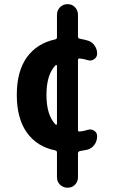

<svg xmlns="http://www.w3.org/2000/svg" viewBox="-20 -710 540 910"><path d="M250 -122.1V-398.4Q250 -400.4 248 -401.4Q246.1 -402.3 244.1 -401.4Q200.2 -357.4 200.2 -260.3Q200.2 -163.1 244.1 -119.1Q248 -117.2 250 -122.1ZM359.4 -432.6Q350.6 -434.6 349.6 -425.8V-93.8Q349.6 -85 359.4 -86.9Q374 -87.9 396.5 -94.7Q413.1 -99.6 426.8 -90.3Q440.4 -81.1 440.4 -64.5Q440.4 -41 426.8 -22.9Q413.1 -4.9 391.6 0L359.4 5.9Q350.6 7.8 349.6 15.6V129.9Q349.6 151.4 335.4 165.5Q321.3 179.7 300.3 179.7Q279.3 179.7 264.6 165.5Q250 151.4 250 129.9V12.7Q250 4.9 242.2 2.9Q155.3 -14.6 107.4 -81.5Q59.6 -148.4 59.6 -260.3Q59.6 -372.1 107.4 -438.5Q155.3 -504.9 242.2 -523.4Q250 -525.4 250 -533.2V-639.6Q250 -661.1 264.6 -675.8Q279.3 -690.4 300.3 -690.4Q321.3 -690.4 335.4 -675.8Q349.6 -661.1 349.6 -639.6V-536.1Q349.6 -528.3 358.4 -526.4Q379.9 -522.5 392.6 -518.6Q414.1 -513.7 427.2 -495.6Q440.4 -477.5 440.4 -456.1Q440.4 -439.5 426.8 -429.7Q413.1 -419.9 396.5 -424.8Q374 -431.6 359.4 -432.6Z"/></svg>

Font: Rounded Mgen+ 1mn bold
Style: Bold
Weight: 700
Designer: [Source Han Sans]
Ryoko NISHIZUKA  (kana & ideographs); Paul D. Hunt (Latin, Greek & Cyrillic); Wenlong ZHANG  (bopomofo
Version: Version 1.059.20150602